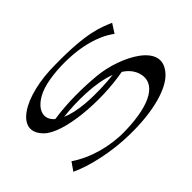

<svg xmlns="http://www.w3.org/2000/svg" viewBox="-106 -857 1119 1119"><g transform="rotate(-45 454.0 -297.5)"><path d="M541.8 -376.7C434 -386.7 313.4 -388.8 190.7 -370.6C164.9 -392.6 154.4 -419.1 162.3 -448.3C172.1 -484.6 210.6 -514.4 252 -532.6C312.7 -559.2 414.5 -568.3 494.2 -564.8C591.1 -561.7 704.4 -538.9 786.1 -477.4L821.9 -533C758.8 -559.6 680.9 -598.5 418.5 -594.8C149.6 -596.3 -35.1 -476.2 85.8 -358C167.7 -277.8 446.8 -251.8 659.1 -291.2C692.4 -269.9 716.6 -241.7 726.8 -205.1C753.4 -109.3 657.1 -38.2 428.3 -33.4L428.2 -33.5C307.3 -30.4 176.8 -66.1 83.8 -130.1L48 -79C134.8 -37.4 285.3 -1.8 434 0C637.9 3.7 773.1 -42.6 827.3 -98.6C962.7 -238.6 711.7 -360.9 541.8 -376.7ZM382.6 -311.1C323 -315.9 273.4 -327.2 236.3 -343.4C348 -356 502.4 -357 609.1 -316C548.5 -309.3 461.1 -304.9 382.6 -311.1Z"/></g></svg>

Font: Novoposelensky
Style: Regular
Weight: 400
Designer: Sasha Pavljenko
Version: Version 1.002;Fontself Maker 3.5.4